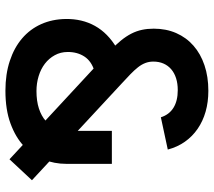

<svg xmlns="http://www.w3.org/2000/svg" viewBox="-60 -713 788 708"><g transform="rotate(90 334.0 -359.0)"><path d="M567.4 0 644.6 -82.8 288.5 -413.2Q268.8 -431.3 253.8 -445.8Q238.8 -460.3 228.3 -473.6Q217.8 -486.8 212.5 -500.6Q207.1 -514.3 207.1 -530.5Q207.1 -551.3 214.4 -568Q221.7 -584.6 235.3 -596.3Q249 -608.1 268.5 -614.3Q288.1 -620.5 312.2 -620.5Q351.8 -620.5 377.3 -604.7Q402.8 -588.9 412.5 -558.2L531.5 -583.7Q522.2 -619 502.6 -646.8Q483.1 -674.5 455 -693.8Q427 -713.1 391.7 -723.2Q356.3 -733.3 314.8 -733.3Q262.8 -733.3 220.6 -719Q178.4 -704.8 148.4 -678.4Q118.4 -652.1 102 -614.8Q85.7 -577.5 85.7 -531.8Q85.7 -508.8 90 -488.6Q94.3 -468.3 104.2 -449Q114.1 -429.8 129.6 -410.8Q145.1 -391.8 167.1 -371ZM315.8 -99.5Q286.8 -99.5 260.7 -107.5Q234.5 -115.5 214.9 -130.5Q195.3 -145.6 183.6 -166.9Q171.8 -188.2 171.7 -214.3Q171.4 -250 188.5 -276.2Q205.6 -302.3 241.9 -313.3L156.7 -395.2Q101.8 -362.5 75.5 -315.1Q49.2 -267.8 50 -207.5Q50.7 -157.7 69 -116.8Q87.4 -75.8 121.5 -46.6Q155.7 -17.3 204.5 -1.2Q253.3 15 314.5 15Q384.7 15 435.6 -3.8Q486.6 -22.5 519.5 -53.7Q552.4 -84.8 568.3 -125.3Q584.2 -165.8 584.2 -209.2V-377.5H462.5V-224.2Q462.5 -196.3 453.5 -173.2Q444.5 -150 426.1 -133.8Q407.8 -117.5 380.2 -108.5Q352.6 -99.5 315.8 -99.5Z"/></g></svg>

Font: Vela Sans GX ExtLt
Style: Regular
Weight: 200
Designer: Principal design: Mikhail Sharanda - project Manrope.
Design modification: Ravid Balaliev
Foundry: Mikhail Sharanda
Version: Version 1.001